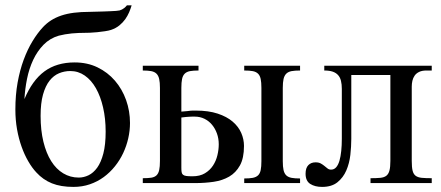

<svg xmlns="http://www.w3.org/2000/svg" viewBox="-20 -698 1681 732"><path d="M382.8 -196.3Q382.8 -246.1 373 -288.3Q363.3 -330.6 345.7 -361.6Q328.1 -392.6 303.2 -409.9Q278.3 -427.2 248 -427.2Q225.6 -427.2 205.1 -418.7Q184.6 -410.2 168.9 -390.4Q153.3 -370.6 144 -337.6Q134.8 -304.7 134.8 -256.3Q134.8 -201.2 145.5 -157.5Q156.2 -113.8 175.3 -83.5Q194.3 -53.2 221.2 -37.1Q248 -21 280.3 -21Q299.3 -21 317.6 -29.8Q335.9 -38.6 350.6 -58.8Q365.2 -79.1 374 -112.8Q382.8 -146.5 382.8 -196.3ZM481.9 -677.7Q478 -664.6 472.2 -650.9Q466.3 -637.2 457.3 -624.5Q448.2 -611.8 435.1 -601.1Q421.9 -590.3 403.3 -584Q394.5 -581.1 379.9 -578.9Q365.2 -576.7 350.3 -575.2Q335.4 -573.7 322.3 -573.2Q309.1 -572.8 303.2 -572.8Q292.5 -572.8 279.8 -572.3Q267.1 -571.8 253.9 -570.6Q240.7 -569.3 228 -567.1Q215.3 -564.9 204.1 -562Q170.4 -552.2 146.2 -527.6Q122.1 -502.9 106.4 -469.5Q90.8 -436 83 -397.2Q75.2 -358.4 73.2 -320.3Q103 -391.6 149.4 -425.8Q195.8 -460 264.6 -460Q313 -460 351.8 -441.2Q390.6 -422.4 418.2 -390.4Q445.8 -358.4 460.7 -316.7Q475.6 -274.9 475.6 -229Q475.6 -200.2 469 -170.9Q462.4 -141.6 449.7 -114.5Q437 -87.4 418.2 -64Q399.4 -40.5 375.5 -22.9Q351.6 -5.4 322.5 4.6Q293.5 14.6 259.8 14.6Q211.9 14.6 178 1Q144 -12.7 118.7 -40.5Q102.5 -57.6 87.9 -82.8Q73.2 -107.9 62.3 -138.7Q51.3 -169.4 44.9 -205.3Q38.6 -241.2 38.6 -280.3Q38.6 -335.4 47.1 -383.1Q55.7 -430.7 70.3 -470.2Q85 -509.8 104 -541Q123 -572.3 144 -594.7Q157.7 -609.4 174.8 -620.4Q191.9 -631.3 213.6 -638.7Q235.4 -646 262 -649.4Q288.6 -652.8 322.3 -652.8Q324.2 -652.8 332.3 -653.1Q340.3 -653.3 351.8 -653.6Q363.3 -653.8 376.5 -654.3Q389.6 -654.8 401.6 -655.3Q413.6 -655.8 422.9 -656.5Q432.1 -657.2 436 -658.2Q445.8 -661.1 453.4 -667.2Q460.9 -673.3 463.9 -677.7Z M910.2 -141.6Q910.2 -95.2 894.8 -67.4Q879.4 -39.6 853.8 -24.7Q828.1 -9.8 794.7 -4.9Q761.2 0 724.6 0H524.4V-18.6Q543.9 -18.6 556.6 -20.5Q569.3 -22.5 576.7 -29.5Q584 -36.6 586.9 -49.6Q589.8 -62.5 589.8 -84.5V-362.8Q589.8 -383.8 586.9 -396.7Q584 -409.7 576.7 -417Q569.3 -424.3 556.6 -426.8Q543.9 -429.2 524.4 -429.2V-447.3H736.8V-429.2Q716.8 -429.2 704.1 -426.8Q691.4 -424.3 684.1 -417Q676.8 -409.7 674.1 -396.7Q671.4 -383.8 671.4 -362.8V-272.5L693.8 -274.4Q701.7 -275.4 706.3 -275.9Q710.9 -276.4 714.8 -276.4H726.6Q774.9 -276.4 809.8 -264.9Q844.7 -253.4 866.9 -234.4Q889.2 -215.3 899.7 -191.2Q910.2 -167 910.2 -141.6ZM911.1 0V-17.6Q931.2 -17.6 943.8 -20Q956.5 -22.5 963.9 -29.5Q971.2 -36.6 973.9 -49.6Q976.6 -62.5 976.6 -83.5V-362.8Q976.6 -383.8 973.9 -396.7Q971.2 -409.7 963.9 -417Q956.5 -424.3 943.8 -426.8Q931.2 -429.2 911.1 -429.2V-447.3H1124V-429.2Q1104 -429.2 1091.3 -426.8Q1078.6 -424.3 1071.3 -417Q1064 -409.7 1061 -396.7Q1058.1 -383.8 1058.1 -362.8V-83.5Q1058.1 -62.5 1061 -49.6Q1064 -36.6 1071.3 -29.5Q1078.6 -22.5 1091.3 -20Q1104 -17.6 1124 -17.6V0ZM814 -147.9Q814 -169.9 807.1 -189Q800.3 -208 788.3 -222.4Q776.4 -236.8 759.5 -245.1Q742.7 -253.4 722.7 -253.4H711.9Q707 -253.4 701.4 -252.9Q695.8 -252.4 688.7 -252Q681.6 -251.5 671.4 -250V-58.6Q671.4 -48.3 672.4 -42Q673.3 -35.6 677.5 -32Q681.6 -28.3 690.2 -27.1Q698.7 -25.9 713.9 -25.9Q742.2 -25.9 761.2 -37.4Q780.3 -48.8 792 -66.7Q803.7 -84.5 808.8 -106Q814 -127.4 814 -147.9Z M1392.6 0V-18.6Q1415 -18.6 1429.9 -20Q1444.8 -21.5 1453.1 -28.1Q1461.4 -34.7 1464.8 -47.9Q1468.3 -61 1468.3 -84.5V-412.1H1319.3V-168.5Q1319.3 -139.6 1315.7 -107.4Q1312 -75.2 1300.3 -48.1Q1288.6 -21 1266.6 -3.2Q1244.6 14.6 1208 14.6Q1180.7 14.6 1162.8 3.2Q1145 -8.3 1145 -35.6Q1145 -57.6 1155.5 -68.4Q1166 -79.1 1183.1 -79.1Q1195.3 -79.1 1203.1 -74.7Q1210.9 -70.3 1217 -65.2Q1223.1 -60.1 1228.8 -55.7Q1234.4 -51.3 1242.2 -51.3Q1253.9 -51.3 1261.7 -60.3Q1269.5 -69.3 1274.2 -85.2Q1278.8 -101.1 1281 -122.6Q1283.2 -144 1283.2 -168.5V-358.9Q1283.2 -376.5 1280 -389.6Q1276.9 -402.8 1269 -411.6Q1261.2 -420.4 1248.5 -424.8Q1235.8 -429.2 1216.3 -429.2V-447.3H1626V-429.2H1606Q1588.9 -429.2 1577.9 -423.8Q1566.9 -418.5 1560.8 -409.7Q1554.7 -400.9 1552.2 -389.9Q1549.8 -378.9 1549.8 -367.7V-84.5Q1549.8 -60.5 1553 -47.4Q1556.2 -34.2 1564.7 -27.8Q1573.2 -21.5 1588.1 -20Q1603 -18.6 1626 -18.6V0Z"/></svg>

Font: Doulos SIL Cyr
Style: Regular
Weight: 400
Designer: Walt Agee, Victor Gaultney, Peter Martin, Debbi Hosken, Becca Hirsbrunner
Foundry: SIL International
Version: Version 5.000